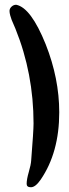

<svg xmlns="http://www.w3.org/2000/svg" viewBox="-20 -704 289 807"><path d="M48 -684Q110 -672 172 -518Q229 -374 229 -232Q229 -63 151 51Q129 83 110 83Q92 83 92 69Q92 50 101 19Q110 -12 111 -29Q121 -154 121 -185Q121 -395 45 -583Q43 -588 37.5 -600.5Q32 -613 29 -620.5Q26 -628 23 -639Q20 -650 20 -658Q20 -668 28.5 -676Q37 -684 48 -684Z"/></svg>

Font: Because We Mentor
Style: Regular
Weight: 400
Designer: Liz Wetzel, Aaron Williamson, Russ McMullin
Foundry: Red Hat
Version: Version 1.000